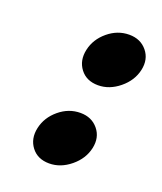

<svg xmlns="http://www.w3.org/2000/svg" viewBox="-85 -519 431 511"><g transform="rotate(20 130.0 -263.5)"><path d="M207 -144Q214 -176 195.5 -198.5Q177 -221 145 -221Q112 -221 85 -198.5Q58 -176 51 -144Q44 -112 61.5 -89Q79 -66 112 -66Q144 -66 172 -89Q200 -112 207 -144ZM258 -384Q265 -416 246.5 -438.5Q228 -461 196 -461Q163 -461 136 -438.5Q109 -416 102 -384Q95 -352 112.5 -329Q130 -306 163 -306Q195 -306 223 -329Q251 -352 258 -384Z"/></g></svg>

Font: Advent Pro Black
Style: Italic
Weight: 900
Italic angle: -12°
Version: Version 3.000